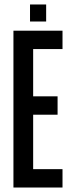

<svg xmlns="http://www.w3.org/2000/svg" viewBox="-20 -837 320 857"><path d="M186 -741V-817H114V-741ZM128 -618H259V-700H40V0H259V-82H128V-325H237V-407H128Z"/></svg>

Font: Queering
Style: Regular
Weight: 400
Designer: Adam Naccarato
Foundry: adamnac
Version: Version 2.000;hotconv 1.0.109;makeotfexe 2.5.65596